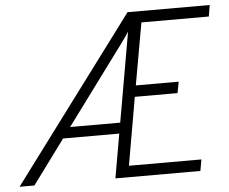

<svg xmlns="http://www.w3.org/2000/svg" viewBox="-69 -758 975 817"><g transform="rotate(-5 419.0 -350.0)"><path d="M-18 0 504.5 -700H855.5L847.5 -651.5H559.5L512.5 -386.5H695.5L686.5 -338.5H504L453.5 -48.5H763L754.5 0H391.5L424.5 -188.5H184.5L45.5 0ZM218.5 -234.5H432.5L499.5 -617.5Q491.5 -604.5 482 -591.2Q472.5 -578 462.5 -564.5Z"/></g></svg>

Font: Overpass ExtraLight
Style: Italic
Weight: 250
Italic angle: -10°
Designer: Delve Withrington, Dave Bailey, Thomas Jockin
Foundry: Delve Fonts LLC
Version: Version 4.000